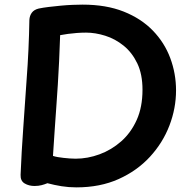

<svg xmlns="http://www.w3.org/2000/svg" viewBox="-20 -785 834 830"><path d="M69 -29Q73 -128 80.5 -231.5Q88 -335 95 -440Q100 -506 103 -571.5Q106 -637 107 -699Q108 -717 117.5 -730Q127 -743 147 -748Q166 -752 191 -755Q216 -758 242.5 -760.5Q269 -763 293.5 -764Q318 -765 337 -765Q439 -765 514.5 -735Q590 -705 640.5 -653Q691 -601 716 -534Q741 -467 741 -394Q741 -317 712.5 -242.5Q684 -168 628.5 -107.5Q573 -47 493 -11Q413 25 310 25Q277 25 246 20Q215 15 185 7Q173 12 159.5 15.5Q146 19 129 19Q105 19 86.5 8Q68 -3 69 -29ZM209 -111Q218 -108 229.5 -106Q241 -104 254.5 -102.5Q268 -101 281.5 -100Q295 -99 307 -99Q359 -99 410.5 -118Q462 -137 504 -174Q546 -211 571 -266.5Q596 -322 596 -397Q596 -464 573.5 -511Q551 -558 514.5 -587.5Q478 -617 435 -630.5Q392 -644 352 -644Q333 -644 312.5 -642.5Q292 -641 274 -638.5Q256 -636 240 -633Q238 -572 235.5 -520Q233 -468 230 -420Q227 -372 223.5 -324Q220 -276 216.5 -224Q213 -172 209 -111Z"/></svg>

Font: Playpen Sans SemiBold
Style: Regular
Weight: 600
Designer: Laura Meseguer, Veronika Burian, José Scaglione
Foundry: TypeTogether
Version: Version 1.001